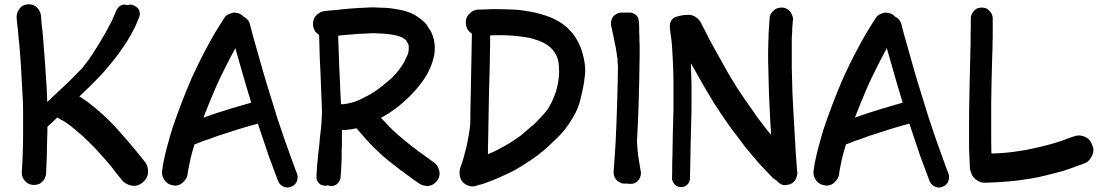

<svg xmlns="http://www.w3.org/2000/svg" viewBox="-20 -796 4977 864"><path d="M84 5.9C88.9 14.6 94.7 22.5 102.5 27.3C109.4 32.2 118.2 35.2 128.9 36.1H133.8C142.6 36.1 150.4 34.2 157.2 31.2C165 27.3 171.9 21.5 177.7 12.7C183.6 3.9 186.5 -5.9 187.5 -14.6C190.4 -69.3 191.4 -124 192.4 -178.7C193.4 -194.3 193.4 -210 193.4 -225.6L196.3 -228.5C205.1 -236.3 213.9 -244.1 222.7 -252.9C227.5 -257.8 233.4 -262.7 238.3 -267.6C242.2 -264.6 247.1 -261.7 252 -258.8L259.8 -254.9C265.6 -252 271.5 -248 277.3 -244.1C282.2 -240.2 288.1 -236.3 293.9 -232.4C307.6 -221.7 321.3 -210.9 334 -199.2C346.7 -188.5 360.4 -176.8 373 -164.1C391.6 -146.5 409.2 -127.9 425.8 -109.4C442.4 -90.8 460 -71.3 476.6 -51.8L502 -18.6L528.3 13.7C535.2 22.5 543.9 29.3 555.7 34.2C564.5 38.1 573.2 40 582 40H588.9C599.6 39.1 610.4 34.2 620.1 26.4C629.9 19.5 636.7 10.7 641.6 0C644.5 -7.8 646.5 -15.6 646.5 -24.4C646.5 -27.3 646.5 -31.2 645.5 -34.2C644.5 -46.9 640.6 -56.6 633.8 -65.4C607.4 -99.6 580.1 -131.8 552.7 -164.1C526.4 -195.3 498 -226.6 467.8 -256.8C453.1 -271.5 437.5 -285.2 421.9 -298.8C407.2 -311.5 391.6 -324.2 375 -336.9C366.2 -342.8 358.4 -348.6 350.6 -353.5C345.7 -356.4 341.8 -359.4 336.9 -362.3C341.8 -366.2 345.7 -370.1 350.6 -375C377 -399.4 402.3 -424.8 427.7 -451.2C459 -485.4 488.3 -519.5 514.6 -555.7C541 -591.8 565.4 -629.9 585.9 -670.9C589.8 -679.7 593.8 -687.5 596.7 -695.3C599.6 -704.1 603.5 -711.9 606.4 -719.7C608.4 -724.6 609.4 -728.5 609.4 -733.4C609.4 -735.4 609.4 -737.3 608.4 -740.2C607.4 -748 604.5 -754.9 599.6 -759.8C594.7 -764.6 588.9 -768.6 582 -771.5C577.1 -774.4 571.3 -775.4 566.4 -775.4C564.5 -775.4 562.5 -775.4 560.5 -774.4C558.6 -773.4 556.6 -773.4 554.7 -772.5C553.7 -773.4 552.7 -773.4 551.8 -773.4C546.9 -774.4 543 -775.4 540 -775.4C537.1 -775.4 535.2 -775.4 532.2 -774.4C526.4 -773.4 520.5 -770.5 515.6 -765.6C510.7 -760.7 506.8 -755.9 503.9 -750C497.1 -733.4 490.2 -716.8 482.4 -700.2C473.6 -684.6 465.8 -668.9 457 -652.3L425.8 -599.6L392.6 -546.9C387.7 -541 383.8 -535.2 379.9 -528.3L366.2 -510.7C361.3 -503.9 356.4 -498 351.6 -491.2C332 -470.7 312.5 -451.2 293 -431.6L192.4 -336.9V-342.8C191.4 -379.9 189.5 -417 186.5 -453.1C184.6 -489.3 181.6 -526.4 178.7 -563.5C177.7 -576.2 176.8 -587.9 175.8 -599.6C174.8 -612.3 173.8 -624 172.9 -636.7C171.9 -651.4 169.9 -667 168 -681.6C167 -697.3 165 -712.9 164.1 -727.5C163.1 -736.3 159.2 -745.1 153.3 -753.9C146.5 -762.7 139.6 -768.6 131.8 -772.5C125 -775.4 118.2 -776.4 110.4 -776.4H103.5C92.8 -775.4 84 -771.5 77.1 -766.6C70.3 -760.7 64.5 -752.9 59.6 -744.1C56.6 -736.3 54.7 -728.5 54.7 -721.7V-716.8C55.7 -702.1 57.6 -686.5 59.6 -671.9L63.5 -627C64.5 -615.2 66.4 -603.5 67.4 -590.8C68.4 -579.1 69.3 -567.4 70.3 -554.7C73.2 -519.5 75.2 -484.4 77.1 -448.2L83 -340.8C84 -316.4 84 -293 84 -268.6V-232.4C84 -196.3 84 -160.2 83 -124C82 -106.4 82 -88.9 81.1 -72.3C80.1 -55.7 79.1 -38.1 78.1 -21.5V-18.6C78.1 -9.8 80.1 -2 84 5.9Z M1215.8 -22.5 1231.4 18.6C1234.4 25.4 1238.3 32.2 1245.1 37.1C1252 43 1259.8 45.9 1266.6 46.9C1269.5 47.9 1271.5 47.9 1273.4 47.9C1279.3 47.9 1285.2 46.9 1290 43.9C1298.8 41 1304.7 37.1 1309.6 30.3C1314.5 24.4 1317.4 17.6 1318.4 8.8C1319.3 5.9 1319.3 3.9 1319.3 1C1319.3 -4.9 1318.4 -9.8 1316.4 -14.6C1311.5 -27.3 1306.6 -41 1301.8 -53.7C1296.9 -67.4 1292 -81.1 1287.1 -93.8L1275.4 -127L1263.7 -159.2L1228.5 -262.7C1217.8 -297.9 1207 -333 1196.3 -367.2C1184.6 -403.3 1173.8 -440.4 1163.1 -476.6C1152.3 -513.7 1142.6 -550.8 1131.8 -586.9C1127 -603.5 1122.1 -621.1 1117.2 -638.7C1112.3 -656.2 1108.4 -673.8 1103.5 -690.4C1101.6 -697.3 1097.7 -704.1 1090.8 -710.9C1086.9 -714.8 1083 -717.8 1078.1 -719.7C1075.2 -722.7 1072.3 -724.6 1069.3 -727.5C1060.5 -734.4 1051.8 -737.3 1042 -738.3C1040 -739.3 1038.1 -739.3 1036.1 -739.3C1028.3 -739.3 1020.5 -737.3 1011.7 -733.4C1002 -729.5 994.1 -723.6 989.3 -714.8C960.9 -671.9 934.6 -627.9 911.1 -583C886.7 -538.1 864.3 -492.2 842.8 -445.3C826.2 -407.2 810.5 -368.2 795.9 -330.1C781.2 -291 766.6 -252 753.9 -212.9C747.1 -190.4 740.2 -167 734.4 -144.5C727.5 -122.1 722.7 -99.6 717.8 -76.2C715.8 -67.4 713.9 -59.6 712.9 -50.8C711.9 -42 710.9 -34.2 709 -25.4V-18.6C709 -11.7 710.9 -3.9 713.9 3.9C718.8 13.7 724.6 21.5 732.4 27.3C740.2 33.2 750 37.1 760.7 38.1C763.7 39.1 766.6 39.1 769.5 39.1C776.4 39.1 783.2 37.1 790 34.2C798.8 30.3 805.7 23.4 812.5 14.6C819.3 5.9 823.2 -2.9 824.2 -12.7C825.2 -19.5 826.2 -25.4 827.1 -32.2L831.1 -51.8C835 -73.2 839.8 -93.8 845.7 -114.3L855.5 -146.5C857.4 -147.5 859.4 -147.5 861.3 -148.4L896.5 -162.1C901.4 -164.1 907.2 -166 912.1 -167C927.7 -172.9 943.4 -178.7 960 -184.6L1008.8 -200.2C1026.4 -206.1 1043.9 -211.9 1060.5 -216.8L1113.3 -232.4C1122.1 -234.4 1129.9 -236.3 1138.7 -239.3H1140.6L1188.5 -96.7C1192.4 -85.9 1196.3 -74.2 1201.2 -62.5C1206.1 -49.8 1210.9 -36.1 1215.8 -22.5ZM903.3 -287.1C918 -323.2 932.6 -360.4 948.2 -396.5C962.9 -430.7 979.5 -463.9 996.1 -497.1C1009.8 -524.4 1024.4 -551.8 1039.1 -579.1C1045.9 -553.7 1053.7 -528.3 1060.5 -503.9C1076.2 -449.2 1091.8 -394.5 1108.4 -340.8L1110.4 -334C1093.8 -329.1 1076.2 -324.2 1059.6 -319.3C1032.2 -311.5 1005.9 -303.7 979.5 -294.9C962.9 -290 945.3 -284.2 928.7 -278.3C918 -274.4 906.2 -270.5 895.5 -266.6C898.4 -273.4 900.4 -280.3 903.3 -287.1Z M1690.4 -105.5C1705.1 -91.8 1720.7 -79.1 1736.3 -66.4C1752 -53.7 1767.6 -42 1784.2 -29.3C1790 -25.4 1795.9 -21.5 1801.8 -16.6C1807.6 -11.7 1813.5 -7.8 1819.3 -3.9L1842.8 13.7C1850.6 18.6 1858.4 24.4 1867.2 30.3C1875 36.1 1884.8 39.1 1895.5 40C1898.4 41 1901.4 41 1904.3 41C1911.1 41 1918 39.1 1924.8 36.1C1933.6 31.2 1940.4 25.4 1947.3 16.6C1954.1 7.8 1957 -2 1958 -11.7V-16.6C1958 -24.4 1956.1 -32.2 1952.1 -41C1947.3 -50.8 1941.4 -58.6 1933.6 -64.5C1925.8 -69.3 1918 -75.2 1911.1 -81.1C1903.3 -85.9 1895.5 -91.8 1887.7 -97.7C1881.8 -101.6 1876 -105.5 1871.1 -109.4C1865.2 -113.3 1859.4 -117.2 1854.5 -122.1C1839.8 -132.8 1825.2 -143.6 1811.5 -155.3C1796.9 -167 1783.2 -178.7 1769.5 -190.4C1756.8 -202.1 1744.1 -213.9 1731.4 -226.6C1719.7 -239.3 1708 -252 1695.3 -264.6L1694.3 -265.6C1707 -272.5 1719.7 -280.3 1732.4 -288.1C1766.6 -310.5 1797.9 -336.9 1826.2 -365.2C1854.5 -393.6 1879.9 -424.8 1901.4 -460.9C1916 -487.3 1926.8 -515.6 1933.6 -545.9C1935.5 -556.6 1936.5 -568.4 1936.5 -579.1C1936.5 -598.6 1933.6 -618.2 1926.8 -636.7C1922.9 -647.5 1918.9 -655.3 1916 -660.2C1912.1 -665 1906.2 -672.9 1899.4 -685.5C1889.6 -698.2 1873 -711.9 1849.6 -726.6C1827.1 -741.2 1790 -752 1738.3 -758.8C1719.7 -760.7 1702.1 -761.7 1683.6 -761.7C1674.8 -762.7 1667 -762.7 1658.2 -762.7C1648.4 -762.7 1638.7 -762.7 1629.9 -761.7C1607.4 -760.7 1584 -759.8 1560.5 -757.8C1538.1 -755.9 1514.6 -753.9 1492.2 -751L1466.8 -749C1458 -748 1450.2 -747.1 1441.4 -746.1C1431.6 -745.1 1421.9 -742.2 1413.1 -735.4C1404.3 -728.5 1397.5 -721.7 1393.6 -712.9C1390.6 -706.1 1388.7 -698.2 1388.7 -689.5V-682.6C1389.6 -671.9 1393.6 -663.1 1398.4 -654.3C1403.3 -648.4 1409.2 -643.6 1416 -638.7C1417 -604.5 1418 -571.3 1418.9 -537.1C1421.9 -483.4 1423.8 -428.7 1425.8 -375L1428.7 -307.6V-296.9V-278.3C1427.7 -272.5 1427.7 -266.6 1427.7 -261.7C1426.8 -256.8 1426.8 -251 1426.8 -246.1C1425.8 -229.5 1423.8 -212.9 1421.9 -196.3C1419.9 -179.7 1418 -162.1 1417 -145.5L1411.1 -95.7C1410.2 -79.1 1408.2 -61.5 1406.2 -44.9C1406.2 -38.1 1406.2 -30.3 1405.3 -22.5C1404.3 -15.6 1404.3 -7.8 1404.3 -1V2C1404.3 7.8 1405.3 13.7 1408.2 18.6C1412.1 25.4 1417 31.2 1421.9 34.2C1427.7 37.1 1434.6 39.1 1441.4 40C1446.3 40 1450.2 39.1 1454.1 38.1C1458 39.1 1461.9 40 1466.8 41H1470.7C1477.5 41 1483.4 40 1488.3 37.1C1495.1 34.2 1500 29.3 1504.9 22.5C1509.8 15.6 1511.7 8.8 1512.7 2C1513.7 -12.7 1514.6 -28.3 1515.6 -43L1517.6 -87.9V-124C1518.6 -135.7 1518.6 -147.5 1518.6 -160.2V-210.9H1527.3C1532.2 -210.9 1536.1 -210.9 1541 -211.9C1555.7 -212.9 1569.3 -215.8 1584 -218.8L1627.9 -168.9C1647.5 -146.5 1668 -126 1690.4 -105.5ZM1511.7 -379.9C1510.7 -416 1508.8 -453.1 1506.8 -489.3L1502.9 -598.6C1502 -611.3 1502 -623 1502 -635.7C1515.6 -636.7 1529.3 -638.7 1543.9 -639.6C1574.2 -642.6 1605.5 -644.5 1635.7 -645.5C1643.6 -646.5 1651.4 -646.5 1658.2 -646.5C1666 -646.5 1673.8 -646.5 1680.7 -645.5C1696.3 -645.5 1711.9 -644.5 1726.6 -642.6C1737.3 -641.6 1747.1 -639.6 1756.8 -637.7C1766.6 -635.7 1776.4 -632.8 1786.1 -628.9C1790 -627 1793.9 -625 1797.9 -622.1C1802.7 -619.1 1805.7 -616.2 1808.6 -613.3L1811.5 -607.4C1814.5 -602.5 1815.4 -599.6 1816.4 -598.6C1817.4 -596.7 1818.4 -593.8 1819.3 -590.8V-582V-578.1C1819.3 -567.4 1817.4 -557.6 1813.5 -547.9C1808.6 -537.1 1803.7 -526.4 1798.8 -516.6C1782.2 -488.3 1762.7 -463.9 1740.2 -442.4C1716.8 -421.9 1692.4 -402.3 1666 -383.8C1644.5 -370.1 1622.1 -358.4 1599.6 -347.7C1576.2 -336.9 1551.8 -330.1 1526.4 -327.1H1514.6L1511.7 -379.9Z M2063.5 24.4C2070.3 31.2 2079.1 37.1 2089.8 40C2095.7 42 2101.6 43 2107.4 43C2111.3 43 2115.2 42 2120.1 41C2126 39.1 2131.8 37.1 2138.7 35.2C2144.5 34.2 2150.4 32.2 2157.2 30.3C2162.1 28.3 2166 26.4 2169.9 25.4C2174.8 23.4 2178.7 21.5 2183.6 20.5C2198.2 14.6 2213.9 8.8 2228.5 2C2243.2 -4.9 2258.8 -11.7 2273.4 -18.6C2295.9 -29.3 2316.4 -42 2336.9 -54.7C2357.4 -67.4 2377 -81.1 2397.5 -95.7C2409.2 -105.5 2418.9 -113.3 2425.8 -118.2C2432.6 -123 2443.4 -133.8 2459 -148.4C2463.9 -153.3 2469.7 -159.2 2476.6 -165L2499 -187.5C2513.7 -202.1 2526.4 -218.8 2538.1 -235.4C2548.8 -252 2559.6 -268.6 2569.3 -287.1C2580.1 -308.6 2587.9 -330.1 2592.8 -352.5C2598.6 -375 2603.5 -397.5 2607.4 -420.9C2607.4 -420.9 2609.4 -433.6 2612.3 -459C2613.3 -465.8 2613.3 -473.6 2613.3 -480.5C2613.3 -502.9 2609.4 -527.3 2601.6 -555.7C2596.7 -575.2 2587.9 -594.7 2577.1 -615.2C2566.4 -635.7 2550.8 -654.3 2531.2 -672.9C2507.8 -693.4 2482.4 -708 2455.1 -718.8C2427.7 -729.5 2399.4 -737.3 2369.1 -743.2C2342.8 -748 2315.4 -752 2289.1 -752.9C2262.7 -753.9 2236.3 -754.9 2209 -754.9C2196.3 -754.9 2182.6 -754.9 2169.9 -753.9C2157.2 -752.9 2143.6 -752.9 2130.9 -752.9C2121.1 -752 2111.3 -749 2102.5 -743.2C2093.8 -736.3 2086.9 -729.5 2082 -720.7C2078.1 -713.9 2076.2 -705.1 2076.2 -695.3V-691.4C2077.1 -680.7 2080.1 -670.9 2085 -662.1C2089.8 -655.3 2095.7 -649.4 2103.5 -644.5C2102.5 -608.4 2102.5 -573.2 2101.6 -537.1C2100.6 -487.3 2099.6 -438.5 2098.6 -388.7L2096.7 -283.2C2096.7 -266.6 2096.7 -249 2095.7 -232.4C2093.8 -216.8 2091.8 -201.2 2088.9 -185.5C2085.9 -169.9 2083 -154.3 2080.1 -139.6L2068.4 -94.7L2065.4 -83L2061.5 -71.3C2060.5 -66.4 2058.6 -60.5 2056.6 -55.7L2050.8 -40C2049.8 -36.1 2048.8 -32.2 2048.8 -27.3C2047.9 -24.4 2047.9 -20.5 2047.9 -17.6C2047.9 -12.7 2048.8 -6.8 2049.8 -2C2052.7 8.8 2056.6 17.6 2063.5 24.4ZM2244.1 -637.7C2279.3 -636.7 2314.5 -633.8 2349.6 -627.9C2369.1 -625 2387.7 -619.1 2406.2 -612.3C2424.8 -605.5 2441.4 -595.7 2456.1 -583C2477.5 -563.5 2490.2 -539.1 2494.1 -510.7C2495.1 -499 2496.1 -487.3 2496.1 -475.6C2496.1 -458 2494.1 -440.4 2491.2 -422.9C2488.3 -407.2 2484.4 -391.6 2479.5 -377C2474.6 -362.3 2468.8 -349.6 2462.9 -336.9C2456.1 -323.2 2449.2 -310.5 2440.4 -298.8C2431.6 -288.1 2421.9 -276.4 2411.1 -265.6C2390.6 -243.2 2378.9 -232.4 2377.9 -232.4C2377 -232.4 2359.4 -216.8 2324.2 -186.5C2313.5 -178.7 2300.8 -169.9 2286.1 -160.2C2271.5 -150.4 2249 -137.7 2219.7 -122.1C2207 -115.2 2193.4 -109.4 2180.7 -104.5C2179.7 -103.5 2177.7 -103.5 2175.8 -102.5V-141.6C2176.8 -152.3 2176.8 -164.1 2176.8 -175.8L2180.7 -386.7C2181.6 -421.9 2182.6 -457 2183.6 -491.2L2185.5 -596.7V-636.7C2205.1 -637.7 2224.6 -637.7 2244.1 -637.7Z M2762.7 21.5C2765.6 23.4 2769.5 25.4 2772.5 26.4C2777.3 29.3 2783.2 30.3 2789.1 30.3H2805.7C2807.6 31.2 2809.6 31.2 2812.5 31.2H2821.3C2828.1 31.2 2834 29.3 2840.8 25.4C2847.7 21.5 2852.5 16.6 2856.4 10.7C2857.4 9.8 2857.4 7.8 2858.4 5.9C2859.4 3.9 2860.4 2 2861.3 -1C2863.3 -5.9 2864.3 -11.7 2864.3 -16.6C2864.3 -19.5 2864.3 -22.5 2863.3 -25.4L2857.4 -60.5C2855.5 -73.2 2853.5 -85 2851.6 -96.7L2848.6 -126L2846.7 -155.3V-165C2849.6 -215.8 2851.6 -266.6 2853.5 -316.4C2854.5 -354.5 2855.5 -391.6 2856.4 -429.7C2857.4 -467.8 2857.4 -505.9 2858.4 -543.9V-578.1C2858.4 -589.8 2858.4 -601.6 2857.4 -613.3C2857.4 -626 2857.4 -639.6 2856.4 -653.3C2856.4 -666 2856.4 -679.7 2855.5 -692.4C2855.5 -695.3 2855.5 -698.2 2854.5 -701.2C2853.5 -708 2852.5 -713.9 2849.6 -718.8C2846.7 -724.6 2841.8 -729.5 2835 -733.4C2828.1 -737.3 2821.3 -739.3 2814.5 -739.3H2774.4C2769.5 -739.3 2763.7 -738.3 2758.8 -735.4C2753.9 -733.4 2750 -730.5 2745.1 -727.5C2739.3 -722.7 2735.4 -716.8 2732.4 -708C2730.5 -703.1 2729.5 -699.2 2729.5 -694.3V-690.4V-683.6L2739.3 -638.7L2748 -594.7C2750 -585.9 2752 -577.1 2752.9 -568.4C2754.9 -559.6 2755.9 -550.8 2756.8 -542L2758.8 -532.2V-522.5C2759.8 -517.6 2759.8 -513.7 2759.8 -508.8C2760.7 -503.9 2760.7 -500 2760.7 -495.1V-494.1L2759.8 -432.6C2758.8 -394.5 2757.8 -357.4 2756.8 -320.3L2752.9 -212.9V-208C2752 -207 2752 -205.1 2752 -203.1V-194.3C2751 -164.1 2749 -134.8 2747.1 -104.5L2744.1 -63.5L2741.2 -22.5V-18.6C2741.2 -11.7 2743.2 -4.9 2746.1 2C2750 10.7 2755.9 16.6 2762.7 21.5Z M3260.7 -231.4C3285.2 -199.2 3309.6 -166 3334 -133.8C3342.8 -123 3351.6 -113.3 3360.4 -102.5C3369.1 -91.8 3377.9 -82 3386.7 -71.3C3397.5 -58.6 3409.2 -45.9 3421.9 -33.2L3457 3.9C3461.9 8.8 3466.8 12.7 3473.6 15.6C3479.5 22.5 3486.3 28.3 3493.2 32.2C3498 35.2 3503.9 37.1 3510.7 37.1C3513.7 37.1 3516.6 37.1 3519.5 36.1C3530.3 35.2 3539.1 32.2 3545.9 27.3C3552.7 22.5 3558.6 15.6 3562.5 6.8C3565.4 -1 3567.4 -8.8 3568.4 -16.6C3568.4 -17.6 3568.4 -19.5 3567.4 -20.5C3562.5 -80.1 3558.6 -140.6 3555.7 -200.2C3551.8 -259.8 3548.8 -319.3 3545.9 -379.9C3544.9 -416 3543.9 -453.1 3543 -489.3V-626C3543.9 -635.7 3543.9 -645.5 3544.9 -654.3C3544.9 -662.1 3544.9 -669.9 3545.9 -678.7C3546.9 -686.5 3546.9 -694.3 3547.9 -703.1C3548.8 -705.1 3548.8 -707 3548.8 -710C3548.8 -716.8 3546.9 -722.7 3543.9 -729.5C3540 -738.3 3535.2 -746.1 3528.3 -751C3521.5 -756.8 3512.7 -760.7 3502.9 -761.7H3495.1C3488.3 -761.7 3481.4 -760.7 3475.6 -757.8C3467.8 -754.9 3460.9 -749 3454.1 -741.2C3447.3 -733.4 3444.3 -724.6 3443.4 -715.8L3439.5 -657.2C3438.5 -647.5 3438.5 -637.7 3438.5 -627.9C3437.5 -618.2 3437.5 -608.4 3437.5 -598.6C3436.5 -580.1 3436.5 -561.5 3436.5 -543C3436.5 -524.4 3436.5 -505.9 3437.5 -487.3C3438.5 -450.2 3439.5 -413.1 3440.4 -375L3446.3 -248L3450.2 -189.5L3432.6 -210C3408.2 -240.2 3385.7 -270.5 3364.3 -302.7C3341.8 -334 3320.3 -365.2 3298.8 -397.5C3278.3 -430.7 3257.8 -463.9 3239.3 -498C3220.7 -531.2 3201.2 -565.4 3182.6 -599.6C3173.8 -615.2 3166 -630.9 3158.2 -647.5C3149.4 -663.1 3141.6 -678.7 3133.8 -694.3C3128.9 -704.1 3121.1 -711.9 3111.3 -718.8C3101.6 -725.6 3091.8 -728.5 3081.1 -729.5C3077.1 -729.5 3073.2 -729.5 3070.3 -728.5H3065.4C3060.5 -728.5 3056.6 -728.5 3052.7 -727.5C3050.8 -726.6 3048.8 -726.6 3045.9 -726.6L3040 -724.6H3038.1C3038.1 -723.6 3038.1 -723.6 3037.1 -723.6H3034.2C3031.2 -722.7 3029.3 -722.7 3027.3 -721.7C3020.5 -720.7 3014.6 -717.8 3009.8 -713.9C3003.9 -709 3000 -703.1 2997.1 -696.3C2995.1 -691.4 2994.1 -685.5 2994.1 -679.7V-675.8C2995.1 -662.1 2997.1 -648.4 2999 -633.8C3001 -620.1 3002.9 -606.4 3003.9 -591.8L3007.8 -521.5C3009.8 -485.4 3010.7 -450.2 3010.7 -414.1V-306.6C3009.8 -270.5 3008.8 -235.4 3007.8 -199.2C3006.8 -163.1 3006.8 -127 3005.9 -90.8C3004.9 -74.2 3004.9 -58.6 3004.9 -43C3004.9 -26.4 3004.9 -10.7 3003.9 5.9C3003.9 12.7 3005.9 18.6 3009.8 25.4C3013.7 32.2 3018.6 37.1 3024.4 41C3030.3 43.9 3037.1 45.9 3044.9 45.9C3052.7 45.9 3059.6 43.9 3065.4 41C3071.3 37.1 3076.2 32.2 3080.1 25.4C3083 18.6 3085 12.7 3085 5.9L3087.9 -149.4L3091.8 -305.7V-415L3088.9 -511.7C3093.8 -502.9 3099.6 -493.2 3104.5 -484.4C3132.8 -432.6 3162.1 -382.8 3192.4 -333C3214.8 -298.8 3237.3 -264.6 3260.7 -231.4Z M4147.5 -22.5 4163.1 18.6C4166 25.4 4169.9 32.2 4176.8 37.1C4183.6 43 4191.4 45.9 4198.2 46.9C4201.2 47.9 4203.1 47.9 4205.1 47.9C4210.9 47.9 4216.8 46.9 4221.7 43.9C4230.5 41 4236.3 37.1 4241.2 30.3C4246.1 24.4 4249 17.6 4250 8.8C4251 5.9 4251 3.9 4251 1C4251 -4.9 4250 -9.8 4248 -14.6C4243.2 -27.3 4238.3 -41 4233.4 -53.7C4228.5 -67.4 4223.6 -81.1 4218.8 -93.8L4207 -127L4195.3 -159.2L4160.2 -262.7C4149.4 -297.9 4138.7 -333 4127.9 -367.2C4116.2 -403.3 4105.5 -440.4 4094.7 -476.6C4084 -513.7 4074.2 -550.8 4063.5 -586.9C4058.6 -603.5 4053.7 -621.1 4048.8 -638.7C4043.9 -656.2 4040 -673.8 4035.2 -690.4C4033.2 -697.3 4029.3 -704.1 4022.5 -710.9C4018.6 -714.8 4014.6 -717.8 4009.8 -719.7C4006.8 -722.7 4003.9 -724.6 4001 -727.5C3992.2 -734.4 3983.4 -737.3 3973.6 -738.3C3971.7 -739.3 3969.7 -739.3 3967.8 -739.3C3960 -739.3 3952.1 -737.3 3943.4 -733.4C3933.6 -729.5 3925.8 -723.6 3920.9 -714.8C3892.6 -671.9 3866.2 -627.9 3842.8 -583C3818.4 -538.1 3795.9 -492.2 3774.4 -445.3C3757.8 -407.2 3742.2 -368.2 3727.5 -330.1C3712.9 -291 3698.2 -252 3685.5 -212.9C3678.7 -190.4 3671.9 -167 3666 -144.5C3659.2 -122.1 3654.3 -99.6 3649.4 -76.2C3647.5 -67.4 3645.5 -59.6 3644.5 -50.8C3643.6 -42 3642.6 -34.2 3640.6 -25.4V-18.6C3640.6 -11.7 3642.6 -3.9 3645.5 3.9C3650.4 13.7 3656.2 21.5 3664.1 27.3C3671.9 33.2 3681.6 37.1 3692.4 38.1C3695.3 39.1 3698.2 39.1 3701.2 39.1C3708 39.1 3714.8 37.1 3721.7 34.2C3730.5 30.3 3737.3 23.4 3744.1 14.6C3751 5.9 3754.9 -2.9 3755.9 -12.7C3756.8 -19.5 3757.8 -25.4 3758.8 -32.2L3762.7 -51.8C3766.6 -73.2 3771.5 -93.8 3777.3 -114.3L3787.1 -146.5C3789.1 -147.5 3791 -147.5 3793 -148.4L3828.1 -162.1C3833 -164.1 3838.9 -166 3843.8 -167C3859.4 -172.9 3875 -178.7 3891.6 -184.6L3940.4 -200.2C3958 -206.1 3975.6 -211.9 3992.2 -216.8L4044.9 -232.4C4053.7 -234.4 4061.5 -236.3 4070.3 -239.3H4072.3L4120.1 -96.7C4124 -85.9 4127.9 -74.2 4132.8 -62.5C4137.7 -49.8 4142.6 -36.1 4147.5 -22.5ZM3835 -287.1C3849.6 -323.2 3864.3 -360.4 3879.9 -396.5C3894.5 -430.7 3911.1 -463.9 3927.7 -497.1C3941.4 -524.4 3956.1 -551.8 3970.7 -579.1C3977.5 -553.7 3985.4 -528.3 3992.2 -503.9C4007.8 -449.2 4023.4 -394.5 4040 -340.8L4042 -334C4025.4 -329.1 4007.8 -324.2 3991.2 -319.3C3963.9 -311.5 3937.5 -303.7 3911.1 -294.9C3894.5 -290 3877 -284.2 3860.4 -278.3C3849.6 -274.4 3837.9 -270.5 3827.1 -266.6C3830.1 -273.4 3832 -280.3 3835 -287.1Z M4355.5 -5.9C4360.4 2.9 4369.1 10.7 4379.9 17.6C4389.6 23.4 4399.4 26.4 4410.2 26.4H4412.1C4448.2 25.4 4483.4 23.4 4517.6 20.5C4552.7 17.6 4587.9 12.7 4623 6.8C4645.5 2.9 4668.9 -2 4691.4 -7.8L4758.8 -25.4C4765.6 -27.3 4772.5 -29.3 4779.3 -32.2C4786.1 -34.2 4793 -36.1 4799.8 -39.1C4809.6 -42 4819.3 -45.9 4829.1 -49.8C4838.9 -52.7 4848.6 -56.6 4858.4 -60.5C4869.1 -63.5 4877.9 -70.3 4885.7 -81.1C4892.6 -90.8 4897.5 -100.6 4899.4 -111.3C4900.4 -114.3 4900.4 -117.2 4900.4 -120.1C4900.4 -127.9 4898.4 -135.7 4894.5 -144.5C4890.6 -156.2 4883.8 -166 4875 -172.9C4866.2 -179.7 4856.4 -183.6 4844.7 -185.5C4841.8 -186.5 4838.9 -186.5 4835.9 -186.5C4827.1 -186.5 4818.4 -184.6 4810.5 -181.6C4801.8 -178.7 4793.9 -175.8 4785.2 -172.9L4759.8 -163.1C4753.9 -161.1 4748 -159.2 4741.2 -157.2C4735.4 -155.3 4729.5 -153.3 4722.7 -151.4C4703.1 -145.5 4683.6 -140.6 4663.1 -135.7C4642.6 -130.9 4622.1 -126 4601.6 -122.1C4580.1 -118.2 4558.6 -115.2 4538.1 -112.3C4516.6 -109.4 4495.1 -107.4 4472.7 -106.4C4462.9 -105.5 4453.1 -105.5 4442.4 -105.5H4441.4C4440.4 -133.8 4440.4 -162.1 4440.4 -190.4V-263.7V-337.9C4441.4 -374 4441.4 -410.2 4442.4 -446.3L4445.3 -554.7C4446.3 -566.4 4446.3 -578.1 4446.3 -589.8C4446.3 -602.5 4446.3 -614.3 4447.3 -626V-712.9C4447.3 -720.7 4445.3 -728.5 4440.4 -737.3C4435.5 -745.1 4429.7 -751 4422.9 -755.9C4416 -759.8 4407.2 -761.7 4398.4 -761.7C4388.7 -761.7 4379.9 -759.8 4373 -755.9C4366.2 -751 4360.4 -745.1 4355.5 -737.3C4350.6 -728.5 4348.6 -720.7 4348.6 -712.9V-669.9C4347.7 -655.3 4347.7 -641.6 4347.7 -627.9V-592.8C4346.7 -580.1 4346.7 -568.4 4346.7 -556.6L4343.8 -448.2L4341.8 -338.9C4340.8 -303.7 4340.8 -268.6 4340.8 -233.4V-127L4344.7 -37.1C4345.7 -30.3 4347.7 -24.4 4350.6 -17.6C4351.6 -13.7 4353.5 -9.8 4355.5 -5.9Z"/></svg>

Font: Citrustime FakeCyr
Style: Regular
Weight: 400
Version: Version 1.1